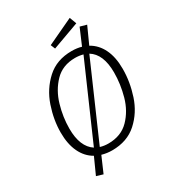

<svg xmlns="http://www.w3.org/2000/svg" viewBox="-234 -1024 1157 1276"><g transform="rotate(-30 344.0 -386.5)"><path d="M640 -424Q640 -324 607 -224Q574 -124 499.5 -56.5Q425 11 309 11Q269 11 231 0L179 120L129 105L185 -19Q130 -50 100.5 -112Q71 -174 71 -262Q71 -359 105 -459Q139 -559 214 -627.5Q289 -696 404 -696Q446 -696 479 -686L532 -810L582 -796L524 -668Q580 -637 610 -575.5Q640 -514 640 -424ZM212 -66 462 -637Q432 -645 401 -645Q305 -645 245.5 -583.5Q186 -522 160 -433Q134 -344 134 -256Q134 -117 212 -66ZM578 -432Q578 -573 498 -622L248 -50Q277 -41 310 -41Q408 -41 468 -102.5Q528 -164 553 -253.5Q578 -343 578 -432ZM524 -840 318 -765 304 -799 504 -893Z"/></g></svg>

Font: Fira Sans Light
Style: Italic
Weight: 300
Italic angle: -8°
Designer: bBox Type GmbH & Carrois Corporate GbR & Edenspiekermann AG
Foundry: bBox Type GmbH & Carrois Corporate GbR & Edenspiekermann AG
Version: Version 4.301